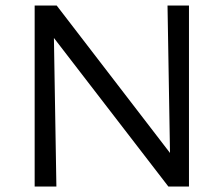

<svg xmlns="http://www.w3.org/2000/svg" viewBox="-20 -678 814 698"><path d="M667 -658V0H592L176 -540L185 0H106V-658H186L598 -122L589 -658Z"/></svg>

Font: Ysabeau Infant Medium
Style: Regular
Weight: 500
Designer: Christian Thalmann (Catharsis Fonts)
Version: Version 0.003